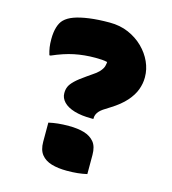

<svg xmlns="http://www.w3.org/2000/svg" viewBox="-109 -810 818 911"><g transform="rotate(15 300.0 -354.0)"><path d="M401 2Q379 7 355.5 9.5Q332 12 302 12Q259 12 227 2.5Q195 -7 177 -29.5Q159 -52 159 -92V-186Q181 -191 204.5 -193.5Q228 -196 258 -196Q302 -196 333.5 -186.5Q365 -177 383 -155Q401 -133 401 -92ZM318 -720Q369 -720 410.5 -702Q452 -684 482.5 -654Q513 -624 529.5 -587.5Q546 -551 546 -513V-510Q546 -481 535 -451Q524 -421 497.5 -391Q471 -361 426 -333L393 -312Q383 -305 376 -297.5Q369 -290 365 -281Q361 -272 361 -262V-258H352Q302 -258 267 -268.5Q232 -279 214 -298Q196 -317 196 -340V-343Q196 -359 202 -373Q208 -387 225.5 -404Q243 -421 278 -445L301 -461Q321 -474 331 -484.5Q341 -495 346 -504Q351 -513 352 -521Q353 -525 353.5 -529Q354 -533 354 -536Q342 -539 327 -540Q312 -541 295 -541Q241 -541 192.5 -531Q144 -521 87 -496H81Q75 -516 72.5 -533Q70 -550 70 -573Q70 -606 77.5 -631Q85 -656 99 -670Q116 -687 145 -697.5Q174 -708 217.5 -714Q261 -720 318 -720Z"/></g></svg>

Font: Recursive Casual Black
Style: Regular
Weight: 900
Version: Version 1.047